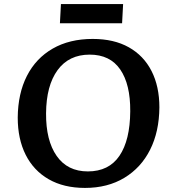

<svg xmlns="http://www.w3.org/2000/svg" viewBox="-20 -907 849 942"><path d="M67 -330Q68 -448 112 -534.5Q156 -621 238.5 -668.5Q321 -716 435 -716Q539 -716 612 -675Q685 -634 723.5 -558.5Q762 -483 762 -380Q761 -261 716.5 -172.5Q672 -84 590 -34.5Q508 15 397 15Q293 15 219 -27.5Q145 -70 106 -147.5Q67 -225 67 -330ZM206 -351Q205 -218 258 -142Q311 -66 411 -66Q514 -66 566 -142.5Q618 -219 619 -361Q620 -493 570 -566Q520 -639 420 -639Q318 -639 262.5 -563Q207 -487 206 -351ZM279 -887H584L579 -793H274Z"/></svg>

Font: Literata 7pt SemiBold
Style: Italic
Weight: 600
Italic angle: -2°
Designer: Latin by Veronika Burian and Jose Scaglione. Greek by Irene Vlachou. Cyrillic by Vera Evstafieva
Foundry: TypeTogether
Version: Version 3.002